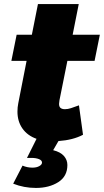

<svg xmlns="http://www.w3.org/2000/svg" viewBox="-20 -687 512 946"><path d="M273 -193Q271 -179 271 -175Q271 -161 278.5 -155Q286 -149 300 -149Q314 -149 329.5 -154Q345 -159 369 -168L389 -23Q340 3 268 8L242 53Q278 62 295 81.5Q312 101 312 126Q312 182 267 210.5Q222 239 157 239Q98 239 45 218L91 129Q114 139 140 139Q160 139 173.5 131.5Q187 124 187 114Q187 103 172 97Q157 91 135 91H113L160 -3Q115 -19 90.5 -54Q66 -89 66 -137Q66 -159 70 -178L111 -387H36L62 -516H137L167 -667H368L338 -516H472L446 -387H312Z"/></svg>

Font: Gontserrat ExtraBold
Style: Italic
Weight: 800
Italic angle: -11.3°
Designer: Julieta Ulanovsky
Foundry: Julieta Ulanovsky
Version: Version 6.001